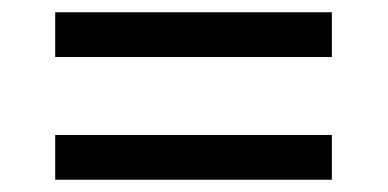

<svg xmlns="http://www.w3.org/2000/svg" viewBox="-20 -479 632 313"><path d="M70 -459H521V-386H70ZM70 -259H521V-186H70Z"/></svg>

Font: lsinhala25
Style: Book
Weight: 400
Designer: Jelle Bosma - Monotype Design Team
Foundry: Monotype Imaging Inc.
Version: Version 2.003